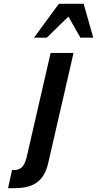

<svg xmlns="http://www.w3.org/2000/svg" viewBox="-20 -777 508 1005"><path d="M468 -580 418 -757H288L158 -580H225L338 -690L401 -580ZM22 208H52C143 208 208 182 232 78L365 -500H245L119 48C109 86 95 113 53 113H43Z"/></svg>

Font: Perun SemiBold Italic
Style: Regular
Weight: 400
Italic angle: -12°
Foundry: Copyright (c) Stefan Peev, Context Ltd, 2016
Version: Version 1.026